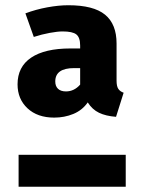

<svg xmlns="http://www.w3.org/2000/svg" viewBox="-20 -713 540 733"><path d="M286 -528V-539Q286 -570 271.5 -581.5Q257 -593 219 -593Q200 -593 170 -587.5Q140 -582 109 -572L77 -662Q117 -677 160.5 -685Q204 -693 241 -693Q337 -693 381 -657Q425 -621 425 -547V-405Q425 -384 431.5 -374Q438 -364 452 -359L423 -267Q384 -270 358 -282.5Q332 -295 315 -322Q294 -292 260 -278Q226 -264 187 -264Q123 -264 85 -299.5Q47 -335 47 -391Q47 -458 99 -493Q151 -528 249 -528ZM286 -390V-453H263Q191 -453 191 -402Q191 -384 201.5 -374Q212 -364 232 -364Q263 -364 286 -390ZM460 -122V0H51V-122Z"/></svg>

Font: Statis Sans
Style: Bold
Weight: 700
Designer: bBox Type GmbH
Foundry: bBox Type GmbH
Version: Version 1.000